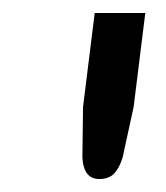

<svg xmlns="http://www.w3.org/2000/svg" viewBox="-20 -737 256 296"><path d="M133 -461Q109 -461 107 -494L108 -572L126 -717H204L186 -572L169 -494Q164 -478 156 -469.5Q148 -461 133 -461Z"/></svg>

Font: Aleo
Style: Italic
Weight: 400
Italic angle: -7°
Designer: Alessio Laiso
Foundry: Alessio Laiso
Version: Version 2.001;gftools[0.9.29]